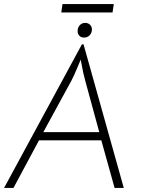

<svg xmlns="http://www.w3.org/2000/svg" viewBox="-36 -921 736 940"><path d="M365 -704H373L570 -1H525L460 -234H155L30 -1H-16ZM381 -527Q371 -562 363 -609L359 -629Q356 -622 341.5 -587Q327 -552 313 -525L176 -274H450ZM344 -769Q344 -786 354.5 -797.5Q365 -809 381 -809Q395 -809 404.5 -800Q414 -791 414 -777Q414 -760 403 -748.5Q392 -737 376 -737Q361 -737 352.5 -746Q344 -755 344 -769ZM270 -901H521L515 -860H264Z"/></svg>

Font: Bellota Text Light
Style: Italic
Weight: 300
Italic angle: -7.5°
Designer: Kemie Guaida
Foundry: Kemie Guaida
Version: Version 4.001